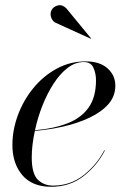

<svg xmlns="http://www.w3.org/2000/svg" viewBox="-20 -705 496 735"><path d="M191.5 -618.5Q179.5 -625.5 175.2 -640.2Q171 -655 178 -667.5Q185 -680 201.8 -684.2Q218.5 -688.5 234 -673L329 -557.5L328 -556.5ZM101.5 -102.5Q101.5 -40 124.8 -17.2Q148 5.5 183 5.5Q249 5.5 299.5 -34Q350 -73.5 379.5 -130L381.5 -129Q352.5 -72 300.2 -31Q248 10 175.5 10Q103.5 10 65.5 -34.5Q27.5 -79 27.5 -150Q27.5 -207.5 48.5 -264.2Q69.5 -321 107.5 -367.5Q145.5 -414 196.8 -442Q248 -470 308 -470Q362 -470 391.8 -443.2Q421.5 -416.5 421.5 -377Q421.5 -336.5 394.8 -306.2Q368 -276 323.2 -254.8Q278.5 -233.5 223.8 -221Q169 -208.5 113.5 -204Q101.5 -149 101.5 -102.5ZM301 -467.5Q268 -467.5 238.5 -444.8Q209 -422 184.8 -384.2Q160.5 -346.5 142.2 -300.2Q124 -254 114 -206.5Q186 -212.5 238.5 -233Q291 -253.5 319.2 -293.2Q347.5 -333 347.5 -398Q347.5 -423.5 337.8 -445.5Q328 -467.5 301 -467.5Z"/></svg>

Font: Bodoni* 72pt
Style: Italic
Weight: 400
Italic angle: -13°
Version: Version 2.3